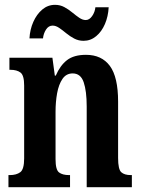

<svg xmlns="http://www.w3.org/2000/svg" viewBox="-20 -775 587 795"><path d="M15 0V-50H20Q48 -50 64 -62Q80 -74 80 -119V-421Q80 -463 65 -474.5Q50 -486 23 -486H19V-536H197L207 -462H211Q229 -504 257.5 -526Q286 -548 336 -548Q401 -548 435 -502Q469 -456 469 -354V-121Q469 -74 482 -62Q495 -50 522 -50H526V0H339V-334Q339 -398 326.5 -434.5Q314 -471 281 -471Q254 -471 238.5 -448Q223 -425 216.5 -389Q210 -353 210 -312V-116Q210 -72 224.5 -61Q239 -50 266 -50H270V0ZM326 -606Q305 -606 287 -615.5Q269 -625 254 -637.5Q239 -650 225 -659.5Q211 -669 198 -669Q181 -669 170.5 -652.5Q160 -636 158 -616H102Q104 -653 118 -684.5Q132 -716 155 -735.5Q178 -755 208 -755Q229 -755 246.5 -745.5Q264 -736 279 -723.5Q294 -711 308 -701.5Q322 -692 335 -692Q350 -692 361.5 -708.5Q373 -725 375 -745H430Q428 -707 414.5 -675.5Q401 -644 378 -625Q355 -606 326 -606Z"/></svg>

Font: Noto Serif Ethiopic ExtraCondensed
Style: Bold
Weight: 700
Width: 2
Designer: Monotype Design Team
Foundry: Monotype Imaging Inc.
Version: Version 2.102; ttfautohint (v1.8.4.7-5d5b)